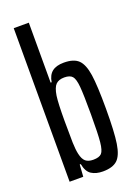

<svg xmlns="http://www.w3.org/2000/svg" viewBox="-144 -804 626 873"><g transform="rotate(-20 169.0 -367.5)"><path d="M114 -58H109L105 0H39V-743H112V-453H117Q122 -486 142 -502Q162 -518 199 -518Q247 -518 269.5 -496Q292 -474 300 -420.5Q308 -367 308 -256Q308 -143 299.5 -88.5Q291 -34 268 -13Q245 8 198 8Q165 8 143 -6Q121 -20 114 -58ZM235 -255Q235 -350 231.5 -389Q228 -428 216.5 -441Q205 -454 178 -454Q151 -454 137 -440Q123 -426 117 -388Q112 -353 112 -267Q112 -197 113 -162.5Q114 -128 119 -106Q125 -79 138 -68Q151 -57 175 -57Q204 -57 215.5 -69.5Q227 -82 231 -121Q235 -160 235 -255Z"/></g></svg>

Font: Saira Ultra Condensed Medium
Style: Regular
Weight: 500
Width: 1
Designer: Hector Gatti with collaboration of the Omnibus-Type team
Foundry: Omnibus-Type
Version: Version 1.001; ttfautohint (v1.8)